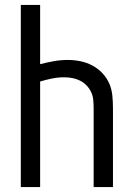

<svg xmlns="http://www.w3.org/2000/svg" viewBox="-20 -755 540 775"><path d="M64 0V-735H142V-496Q169 -503 197 -508Q225 -513 253 -513Q279 -513 304 -508Q329 -503 352 -491Q375 -479 393 -460Q411 -441 421 -418Q431 -395 433.5 -369Q436 -343 436 -318V0H358V-318Q358 -334 356.5 -351Q355 -368 348 -383Q341 -398 329.5 -410Q318 -422 303 -429.5Q288 -437 271.5 -440Q255 -443 239 -443Q214 -443 189.5 -438Q165 -433 142 -426V0Z"/></svg>

Font: Zed Sans
Style: Regular
Weight: 400
Designer: Belleve Invis
Foundry: Belleve Invis
Version: Version 1.0.0; ttfautohint (v1.8.4)